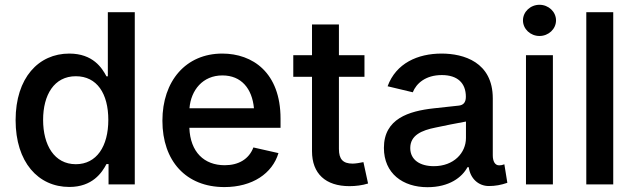

<svg xmlns="http://www.w3.org/2000/svg" viewBox="-20 -779 2681 811"><path d="M272.9 10.7C370.1 10.7 410.6 -49.3 429.7 -85.9H438.5V0H549.3V-727.5H435.5V-456.5H429.7C411.1 -491.7 373 -552.7 272.5 -552.7C143.1 -552.7 45.9 -450.7 45.9 -271.5C45.9 -94.2 141.1 10.7 272.9 10.7ZM300.3 -85.4C209.5 -85.4 162.1 -166 162.1 -272.5C162.1 -377.9 208.5 -457 300.3 -457C389.6 -457 437.5 -383.8 437.5 -272.5C437.5 -161.1 388.2 -85.4 300.3 -85.4Z M927.7 11.2C1046.4 11.2 1130.4 -46.4 1156.2 -132.3L1050.3 -156.2C1031.7 -106.9 987.8 -81.1 929.2 -81.1C842.8 -81.1 783.7 -136.2 779.8 -239.3H1165V-277.8C1165 -473.1 1046.4 -552.7 918.9 -552.7C765.1 -552.7 666 -437 666 -269C666 -99.1 765.6 11.2 927.7 11.2ZM780.3 -321.8C786.6 -398.4 836.4 -460.4 919.4 -460.4C999.5 -460.4 1044.9 -404.8 1052.7 -321.8Z M1297.9 -675.8V-545.9H1218.8V-454.6H1297.9V-140.1C1297.9 -45.9 1355 7.3 1456.1 7.3C1481.9 7.3 1510.3 3.9 1534.7 -3.9L1515.1 -94.2C1502.4 -91.3 1481 -87.9 1469.7 -87.9C1428.2 -87.9 1411.6 -106.9 1411.6 -149.9V-454.6H1519.5V-545.9H1411.6V-675.8Z M1785.6 11.7C1877.4 11.7 1931.6 -29.8 1954.6 -72.8H1960C1966.3 -24.4 2001.5 6.8 2044.9 6.8C2071.8 6.8 2096.2 2.4 2123 -6.8L2110.4 -85C2101.1 -81.5 2096.2 -80.6 2088.4 -80.6C2069.8 -80.6 2061.5 -99.1 2061.5 -123V-363.3C2061.5 -517.1 1938 -552.7 1845.2 -552.7C1744.1 -552.7 1652.8 -511.7 1617.2 -414.6L1723.6 -389.2C1738.3 -426.3 1777.3 -461.9 1846.2 -461.9C1912.6 -461.9 1947.8 -428.2 1947.8 -370.1C1947.8 -343.8 1934.6 -335 1918.5 -333C1893.1 -330.1 1861.3 -327.1 1811 -321.3C1707 -309.6 1601.6 -277.8 1601.6 -154.3C1601.6 -46.4 1681.6 11.7 1785.6 11.7ZM1812.5 -77.1C1754.9 -77.1 1712.9 -103 1712.9 -153.8C1712.9 -207.5 1760.7 -228.5 1819.8 -240.2C1857.4 -248.5 1908.2 -258.3 1948.2 -265.6V-196.3C1948.2 -133.3 1897 -77.1 1812.5 -77.1Z M2201.7 0H2315.4V-545.9H2201.7ZM2258.8 -627C2296.9 -627 2328.6 -656.2 2328.6 -692.9C2328.6 -729.5 2296.9 -758.8 2258.8 -758.8C2220.7 -758.8 2189 -729.5 2189 -692.9C2189 -656.2 2220.7 -627 2258.8 -627Z M2570.3 -727.5H2456.5V0H2570.3Z"/></svg>

Font: Raveo Medium
Style: Regular
Weight: 500
Designer: Jakub Foglar, Rasmus Andersson (Inter)
Foundry: Jakubfoglar.com
Version: Version 1.100;Glyphs 3.2.3 (3260)